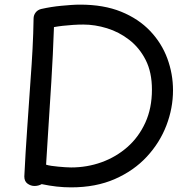

<svg xmlns="http://www.w3.org/2000/svg" viewBox="-20 -784 832 829"><path d="M85 -22Q90 -126 97.5 -230.5Q105 -335 112 -440Q117 -506 120.5 -572Q124 -638 125 -704Q125 -718 133.5 -729.5Q142 -741 157 -745Q179 -750 201 -753.5Q223 -757 244.5 -759Q266 -761 286.5 -762.5Q307 -764 326 -764Q428 -764 503 -733.5Q578 -703 628 -650.5Q678 -598 702.5 -531.5Q727 -465 727 -394Q727 -317 698.5 -242.5Q670 -168 614 -107.5Q558 -47 476 -11Q394 25 287 25Q256 25 224.5 21.5Q193 18 160 11Q153 15 145 17Q137 19 129 19Q113 19 99 9Q85 -1 85 -22ZM179 -73Q188 -70 201.5 -68Q215 -66 231 -64.5Q247 -63 262 -62Q277 -61 287 -61Q356 -61 418.5 -83.5Q481 -106 530 -149Q579 -192 607.5 -254.5Q636 -317 636 -397Q636 -472 609 -525Q582 -578 538 -612Q494 -646 442 -662Q390 -678 340 -678Q319 -678 295.5 -676.5Q272 -675 250.5 -672.5Q229 -670 213 -667Q211 -606 208 -547Q205 -488 201.5 -429Q198 -370 194 -311Q190 -252 186.5 -193Q183 -134 179 -73Z"/></svg>

Font: Playpen Sans
Style: Regular
Weight: 400
Designer: Laura Meseguer, Veronika Burian, José Scaglione, Kostas Bartsokas, Vera Evstafieva, Tom Grace, Yorlmar Campos
Foundry: TypeTogether
Version: Version 2.000